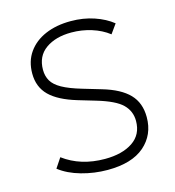

<svg xmlns="http://www.w3.org/2000/svg" viewBox="-108 -807 834 914"><g transform="rotate(-15 308.5 -350.0)"><path d="M311 15Q245 15 182 -2.8Q119 -20.5 76 -54L108 -102Q192.5 -39 312 -39Q397.5 -39 449.2 -73.8Q501 -108.5 501 -176Q501 -224 467.2 -257.5Q433.5 -291 342 -318L258 -343Q167.5 -370 124.8 -412.2Q82 -454.5 82 -521Q82 -581.5 112.8 -625Q143.5 -668.5 197.8 -691.8Q252 -715 323 -715Q385 -715 438 -697Q491 -679 527.5 -649.5L495 -604Q459 -632 411 -647Q363 -662 312 -662Q234 -662 185 -627Q136 -592 136 -525Q136 -494 149.8 -470.2Q163.5 -446.5 197.8 -427.2Q232 -408 293 -390L384 -363Q471 -337.5 513 -294Q555 -250.5 555 -180Q555 -93 492.8 -39Q430.5 15 311 15Z"/></g></svg>

Font: Geologica Thin
Style: Regular
Weight: 100
Designer: Sindre Bremnes, Frode Helland
Foundry: Monokrom Skriftforlag AS
Version: Version 1.010; ttfautohint (v1.8.4.7-5d5b);gftools[0.9.28]